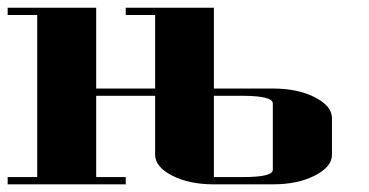

<svg xmlns="http://www.w3.org/2000/svg" viewBox="-20 -481 962 501"><path d="M0 0V-19H77.1V-441.9H0V-460.9H231V-250H384.8V-441.9H308.1V-460.9H538.1V-250H691.9Q756.3 -250 800.8 -227.5Q846.2 -204.6 846.2 -172.9V-77.1Q846.2 -45.4 800.8 -22.5Q756.3 0 691.9 0H538.1Q474.1 0 429.7 -22.5Q384.8 -45.4 384.8 -77.1V-231H231V-19H308.1V0ZM538.1 -19H615.2Q691.9 -19 691.9 -38.1V-210.9Q691.9 -230.5 615.2 -231H538.1Z"/></svg>

Font: Hjet
Style: Regular
Weight: 400
Designer: T. Christopher White
Version: Version 1.2